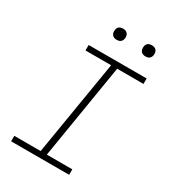

<svg xmlns="http://www.w3.org/2000/svg" viewBox="-218 -1039 1036 1155"><g transform="rotate(30 300.0 -462.0)"><path d="M46 0V-38H229L338 -697H160V-735H563V-697H380L272 -38H449V0ZM490 -846Q481 -846 472.5 -849Q464 -852 458.5 -859Q453 -866 451.5 -875.5Q450 -885 452 -895Q453 -901 456 -907Q459 -913 465 -917Q471 -921 477.5 -922.5Q484 -924 490 -924Q500 -924 508.5 -921Q517 -918 522.5 -911Q528 -904 529.5 -894.5Q531 -885 529 -875Q528 -869 524.5 -863Q521 -857 515.5 -853Q510 -849 503.5 -847.5Q497 -846 490 -846ZM290 -846Q281 -846 272.5 -849Q264 -852 258.5 -859Q253 -866 251.5 -875.5Q250 -885 252 -895Q253 -901 256 -907Q259 -913 265 -917Q271 -921 277.5 -922.5Q284 -924 290 -924Q300 -924 308.5 -921Q317 -918 322.5 -911Q328 -904 329.5 -894.5Q331 -885 329 -875Q328 -869 324.5 -863Q321 -857 315.5 -853Q310 -849 303.5 -847.5Q297 -846 290 -846Z"/></g></svg>

Font: Iosevka Curly XLtExObl
Style: Regular
Weight: 200
Width: 7
Italic angle: -9°
Monospace: yes
Designer: Belleve Invis
Foundry: Belleve Invis
Version: Version 11.0.1; ttfautohint (v1.8.3)